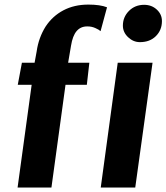

<svg xmlns="http://www.w3.org/2000/svg" viewBox="-20 -837 743 857"><path d="M209.6 0H58.5L121.3 -458.4H59.3L77.8 -557H134.4L143.5 -606.6Q147.9 -638.3 158.1 -666.3Q168.3 -694.3 183.6 -718.6Q214.6 -765.5 263.1 -791Q311.6 -816.5 374.3 -816.5Q400.5 -816.5 421.3 -813.5Q442.2 -810.5 457.7 -804.4L428.9 -697.9Q421.8 -704.7 405 -712Q388.2 -719.4 369 -719.1Q339.8 -719.1 321.9 -698.1Q304 -677.1 297 -632.9L284.1 -557H378.8L367.6 -458.4H272.4ZM583.7 0H429.7L505.5 -557H660.9ZM604.5 -648.9Q575.1 -648.9 551.8 -670.9Q528.5 -692.9 528.5 -722.7Q528.5 -761 555.6 -788.3Q582.7 -815.5 623.3 -815.5Q656.9 -815.5 679.8 -794.3Q702.8 -773.1 702.8 -742.9Q702.8 -702.7 675.8 -675.8Q648.9 -648.9 604.5 -648.9Z"/></svg>

Font: Merriweather Sans Variable Regular
Style: Italic
Weight: 300
Italic angle: -8°
Designer: Eben Sorkin
Foundry: Eben Sorkin
Version: Version 2.001